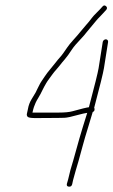

<svg xmlns="http://www.w3.org/2000/svg" viewBox="-20 -619 424 718"><path d="M368.7 -364 384.2 -462C384.6 -464.7 384 -467 382.3 -469C380.6 -471 378.4 -472 375.8 -472C373.1 -472 370.6 -471 368.3 -469C366 -467 364.6 -464.7 364.2 -462L348.7 -364C346 -347.6 334 -298.9 312.5 -218C303.8 -217 283.3 -212 251.2 -203C239.3 -199.7 222 -198 199.4 -198H101.4C102.7 -202 103.6 -206 104.2 -209.9C104.9 -213.8 107.8 -222 113.1 -234.5C115.3 -239.5 118.9 -246.1 123.9 -254.2C128.9 -262.4 134.1 -272 139.3 -283C142.8 -290.3 147.3 -298.7 152.8 -308C155.5 -312.7 159 -317.8 163.2 -323.5C167.5 -329.2 171.7 -335 176 -341C180.3 -347 185 -352.8 190.3 -358.5C195.5 -364.2 200.2 -369.8 204.5 -375.5C208.7 -381.2 214.7 -388.4 222.4 -397.3C230.1 -406.1 238.9 -418.3 248.9 -433.8C255.2 -443.7 268.2 -458.9 287.9 -479.5C292.7 -484.5 297.7 -490.3 302.7 -497C307.8 -503.7 312.4 -509.3 316.7 -513.9C320.9 -518.6 328.4 -527.6 339.2 -541C342.9 -545.7 348.2 -551.3 354.9 -558C361.6 -564.7 369 -572.7 377.2 -582C381.4 -587.3 381.1 -592 376.4 -596C371.7 -600 367.2 -599.4 363 -594.3C358.7 -589.1 351.2 -581.2 340.4 -570.5C333.2 -563.5 327.8 -557.5 324 -552.5C320.2 -547.5 316.4 -542.7 312.7 -538C309 -533.3 305.1 -528.8 301.1 -524.5C297.1 -520.2 290.8 -512.8 282.4 -502.3C274 -491.9 264.3 -480.6 253.2 -468.5C244.3 -458.8 237.1 -449.8 231.4 -441.5C225.8 -433.2 220.8 -426 216.5 -420C212.2 -414 207.7 -408.3 202.8 -403C198 -397.7 193.4 -392.2 189.2 -386.5C185 -380.8 178.4 -372.7 169.3 -362C160.3 -351.3 152.9 -341.7 147.2 -333C143.3 -327 139.6 -321.5 136.1 -316.5C132.7 -311.5 129.7 -306.5 127.3 -301.5C124.8 -296.5 122.4 -291.7 120 -287C117.5 -282.3 115.3 -277.7 113.2 -273C110.5 -268.3 105.5 -260.2 98.4 -248.5C91.2 -236.8 86.5 -224.2 84.3 -210.5C83.5 -205.5 82.4 -200.3 80.9 -195C79.4 -189.7 80.4 -185.3 83.8 -182C87.3 -178.7 98.6 -177.2 117.9 -177.5C137.1 -177.8 163.2 -178 196.2 -178C202.9 -178 211.1 -178.2 220.8 -178.5C230.5 -178.8 247.9 -182.5 272.9 -189.6C286.1 -193.3 297.2 -195.7 306.2 -197C300.6 -178.3 295 -160.5 289.5 -143.4C283.9 -126.3 272.2 -85.2 254.2 -20L243.3 17C240.1 29 237.2 40.7 234.8 52L230.2 68C228.5 74.7 230.9 78.3 237.5 79C244 79.7 248.2 76.7 249.9 70L253.4 54L262.8 20L273.7 -17C278.2 -33 283.3 -51.5 288.9 -72.5C294.5 -93.4 301.4 -117.1 309.7 -143.5C315.1 -160.5 320.7 -179.3 326.7 -200C331 -202 333.3 -204.8 333.5 -208.5C333.8 -212.2 333.3 -214.7 332.2 -216C353.7 -296.9 365.8 -346.2 368.7 -364Z"/></svg>

Font: Proton
Style: RgIt
Weight: 500
Version: Version 1.017